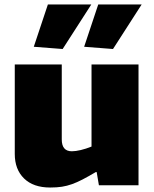

<svg xmlns="http://www.w3.org/2000/svg" viewBox="-20 -828 688 858"><path d="M204 10Q129 10 87.5 -30.5Q46 -71 46 -140V-540H256V-205Q256 -152 301 -152Q318 -152 341 -157.5Q364 -163 389 -173V-540H599V0H422L412 -59H408Q374 -39 349 -26Q324 -13 301.5 -5Q279 3 256.5 6.5Q234 10 204 10ZM131 -619 194 -808H388L260 -609ZM356 -619 419 -808H613L485 -609Z"/></svg>

Font: Encode Sans Narrow
Style: Black
Weight: 900
Designer: Pablo Impallari, Andres Torresi
Foundry: Pablo Impallari, Andres Torresi
Version: Version 1.000; ttfautohint (v1.00) -l 8 -r 50 -G 200 -x 14 -